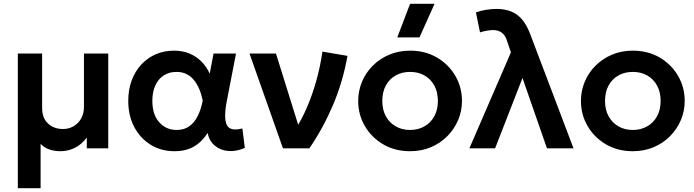

<svg xmlns="http://www.w3.org/2000/svg" viewBox="-20 -782 3660 1012"><path d="M74 210V-500H202V-213Q202 -160 233 -131Q264 -102 312.5 -102Q343 -102 368 -116.8Q393 -131.5 407.8 -157.5Q422.5 -183.5 422.5 -218V-500H550.5V0H437.5V-57Q409.5 -20 374 -2.5Q338.5 15 299 15Q268 15 241 6Q214 -3 194 -23.5V210Z M899 15Q829.5 15 774.5 -18.8Q719.5 -52.5 687.8 -112.2Q656 -172 656 -250Q656 -309 674 -357.8Q692 -406.5 724.8 -441.8Q757.5 -477 801.2 -496Q845 -515 896.5 -515Q942.5 -515 979 -499.8Q1015.5 -484.5 1042.2 -457.2Q1069 -430 1085.5 -393.5L1105.5 -500H1224L1177.5 -260Q1167 -208 1166.8 -174Q1166.5 -140 1176.2 -122.2Q1186 -104.5 1206.2 -100.8Q1226.5 -97 1257.5 -105L1270.5 -2.5Q1224.5 17.5 1182.8 13.8Q1141 10 1111.8 -14.8Q1082.5 -39.5 1074.5 -81.5Q1045 -34.5 1002.5 -9.8Q960 15 899 15ZM911.5 -97Q950.5 -97 977.8 -116.5Q1005 -136 1022.2 -170.8Q1039.5 -205.5 1048.5 -251.5Q1045 -268.5 1039 -288.5Q1033 -308.5 1022.8 -328.8Q1012.5 -349 997.2 -365.8Q982 -382.5 960.5 -392.8Q939 -403 910 -403Q871.5 -403 843 -384.5Q814.5 -366 798.8 -331.8Q783 -297.5 783 -250.5Q783 -178.5 819 -137.8Q855 -97 911.5 -97Z M1471.5 0 1295 -500H1434.5L1567.5 -73.5L1536.5 -100Q1569 -149.5 1597.2 -214.5Q1625.5 -279.5 1646.8 -355Q1668 -430.5 1679.5 -510L1811.5 -487.5Q1787.5 -351 1734.8 -227.5Q1682 -104 1610.5 0Z M2141.5 15Q2061.5 15 1999.8 -21.2Q1938 -57.5 1903 -117.8Q1868 -178 1868 -250Q1868 -303 1888 -351Q1908 -399 1944.8 -435.8Q1981.5 -472.5 2031.5 -493.8Q2081.5 -515 2141.5 -515Q2221 -515 2282.8 -479Q2344.5 -443 2379.8 -382.5Q2415 -322 2415 -250Q2415 -197 2394.8 -149.2Q2374.5 -101.5 2338 -64.5Q2301.5 -27.5 2251.5 -6.2Q2201.5 15 2141.5 15ZM2141.5 -97Q2183.5 -97 2216.8 -115.8Q2250 -134.5 2269 -168.8Q2288 -203 2288 -250Q2288 -297 2269 -331.5Q2250 -366 2217 -384.5Q2184 -403 2141.5 -403Q2099 -403 2065.8 -384.5Q2032.5 -366 2013.8 -331.5Q1995 -297 1995 -250Q1995 -203 2014 -168.8Q2033 -134.5 2066 -115.8Q2099 -97 2141.5 -97ZM2074 -585 2141.5 -762H2270.5L2191 -585Z M2454 0 2673 -506 2652 -567.5Q2644 -595 2625.5 -609.2Q2607 -623.5 2579.5 -623.5Q2565.5 -623.5 2547.8 -620.5Q2530 -617.5 2510 -611.5L2488.5 -716.5Q2515.5 -726.5 2544.5 -730.8Q2573.5 -735 2597 -735Q2639 -735 2672.2 -722.2Q2705.5 -709.5 2730.8 -680.5Q2756 -651.5 2774.5 -602.5L3003 0H2863L2734 -371L2589.5 0Z M3315.5 15Q3235.5 15 3173.8 -21.2Q3112 -57.5 3077 -117.8Q3042 -178 3042 -250Q3042 -303 3062 -351Q3082 -399 3118.8 -435.8Q3155.5 -472.5 3205.5 -493.8Q3255.5 -515 3315.5 -515Q3395 -515 3456.8 -479Q3518.5 -443 3553.8 -382.5Q3589 -322 3589 -250Q3589 -197 3568.8 -149.2Q3548.5 -101.5 3512 -64.5Q3475.5 -27.5 3425.5 -6.2Q3375.5 15 3315.5 15ZM3315.5 -97Q3357.5 -97 3390.8 -115.8Q3424 -134.5 3443 -168.8Q3462 -203 3462 -250Q3462 -297 3443 -331.5Q3424 -366 3391 -384.5Q3358 -403 3315.5 -403Q3273 -403 3239.8 -384.5Q3206.5 -366 3187.8 -331.5Q3169 -297 3169 -250Q3169 -203 3188 -168.8Q3207 -134.5 3240 -115.8Q3273 -97 3315.5 -97Z"/></svg>

Font: Geologica Medium
Style: Regular
Weight: 500
Designer: Sindre Bremnes, Frode Helland
Foundry: Monokrom Skriftforlag AS
Version: Version 1.010;gftools[0.9.28]